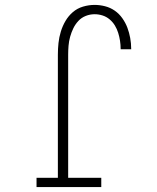

<svg xmlns="http://www.w3.org/2000/svg" viewBox="-20 -763 640 783"><path d="M129 0V-38H216V-540Q216 -564 218.5 -587.5Q221 -611 228 -634Q235 -657 247 -677.5Q259 -698 277 -713.5Q295 -729 318.5 -736Q342 -743 366 -743Q387 -743 408.5 -737.5Q430 -732 448 -719.5Q466 -707 479 -688.5Q492 -670 499.5 -650Q507 -630 511 -608Q515 -586 515 -564Q515 -564 515 -563.5Q515 -563 515 -562H472Q472 -563 472 -563Q472 -563 472 -564Q472 -580 469.5 -596.5Q467 -613 462 -629Q457 -645 448.5 -659Q440 -673 427 -684Q414 -695 398 -700Q382 -705 366 -705Q347 -705 329.5 -698Q312 -691 299.5 -677.5Q287 -664 279 -647.5Q271 -631 266 -613Q261 -595 259.5 -576.5Q258 -558 258 -540V-38H393V0Z"/></svg>

Font: Iosevka Curly Slab XLtEx
Style: Regular
Weight: 200
Width: 7
Monospace: yes
Designer: Belleve Invis
Foundry: Belleve Invis
Version: Version 11.1.0; ttfautohint (v1.8.3)